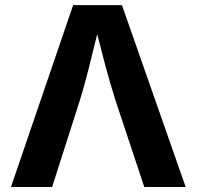

<svg xmlns="http://www.w3.org/2000/svg" viewBox="-20 -748 787 768"><path d="M272.5 -727.5H467.8L722.7 0H557.1L440.4 -351.1Q420.9 -413.1 400.6 -488.8Q380.4 -564.5 352.1 -676.3H384.8L376 -640.1Q349.6 -532.2 333.5 -468.8Q317.4 -405.3 300.8 -351.1L188.5 0H23.9Z"/></svg>

Font: Inter RS Variable
Style: Regular
Weight: 400
Designer: Rasmus Andersson (customised by Maria Ramos and Noel Pretorius)
Foundry: rsms
Version: Version 3.001;Glyphs 3.2.3 (3260)